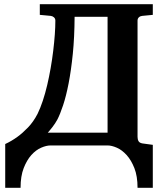

<svg xmlns="http://www.w3.org/2000/svg" viewBox="-20 -691 780 916"><path d="M493.2 -610.8H335.9Q335.4 -513.7 327.4 -434.3Q319.3 -355 307.4 -293.5Q295.4 -231.9 281 -188.7Q266.6 -145.5 253.9 -121.1Q249 -111.8 242.7 -102.3Q236.3 -92.8 229.7 -84.2Q223.1 -75.7 217.3 -68.8Q211.4 -62 208 -58.1H493.2ZM636.2 205.1Q636.2 149.4 621.1 111.1Q606 72.8 584 48.6Q562 24.4 537.4 13.7Q512.7 2.9 493.2 2.9H221.2Q201.2 2.9 176.3 13.7Q151.4 24.4 129.6 48.6Q107.9 72.8 93 111.1Q78.1 149.4 78.1 205.1H4.9V-3.9Q34.7 -17.6 63 -38.1Q87.4 -55.7 113.5 -82.8Q139.6 -109.9 159.2 -147.9Q172.4 -174.8 184.1 -210Q195.8 -245.1 205.1 -284.7Q214.4 -324.2 221.7 -366.2Q229 -408.2 233.9 -448.7Q238.8 -489.3 241.5 -526.4Q244.1 -563.5 244.1 -592.8Q244.1 -602.5 237.3 -608.4Q230.5 -614.3 222.2 -615.2L169.9 -620.1V-670.9H709V-620.1L658.2 -615.2Q648.9 -614.3 642.6 -608.4Q636.2 -602.5 636.2 -592.8V-38.1Q636.2 -25.9 640.9 -17.6Q645.5 -9.3 659.2 -6.8L709 0V205.1Z"/></svg>

Font: Charis SIL
Style: Bold
Weight: 700
Foundry: SIL International
Version: Version 4.112